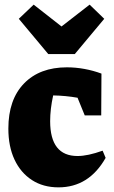

<svg xmlns="http://www.w3.org/2000/svg" viewBox="-20 -794 492 827"><path d="M232 13Q166 13 117.5 -18.5Q69 -50 42.5 -106.5Q16 -163 16 -240Q16 -365 83.5 -434.5Q151 -504 268 -504Q306 -504 344 -497Q382 -490 417 -477L416 -297H345L314 -373Q263 -382 209 -383Q196 -324 196 -272Q196 -122 314 -122Q358 -122 422 -145L435 -114Q363 13 232 13ZM188 -561 61 -713 125 -774 245 -680 366 -774 429 -713 302 -561Z"/></svg>

Font: Piazzolla ExtraBold
Style: Regular
Weight: 800
Designer: Juan Pablo del Peral
Foundry: Huerta Tipografica
Version: Version 1.330